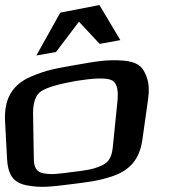

<svg xmlns="http://www.w3.org/2000/svg" viewBox="-89 -716 677 761"><path d="M498 -323C503 -356 501 -384 494 -406C479 -451 458 -471 398 -476C334 -480 300 -474 214 -459C129 -444 97 -439 35 -413C-46 -379 -73 -317 -69 -236L-61 -86C-58 -28 -39 7 14 18C70 29 107 25 194 14C264 5 296 2 352 -16C428 -40 464 -87 475 -160ZM358 -132C354 -97 345 -73 312 -59C275 -43 251 -41 196 -34C141 -27 118 -23 83 -29C53 -35 45 -56 45 -90L42 -267C42 -311 53 -341 75 -355C99 -370 144 -383 211 -395C279 -406 326 -408 349 -400C372 -393 381 -366 377 -319ZM55 -496 133 -510 224 -630 306 -542 388 -557 305 -696 150 -666Z"/></svg>

Font: Gamestation Warped
Style: Regular
Weight: 400
Designer: Jonas Hecksher
Foundry: Jonas Hecksher, Playtypeª, e-types AS
Version: Version 1.003